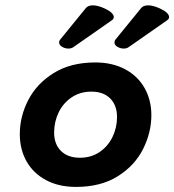

<svg xmlns="http://www.w3.org/2000/svg" viewBox="-20 -699 662 729"><path d="M554.7 -261.7Q554.7 -196.3 523.4 -133.5Q492.2 -70.8 427.5 -30Q362.8 10.7 268.6 10.7Q203.1 10.7 154.8 -15.1Q106.4 -41 80.8 -86.4Q55.2 -131.8 55.2 -189.5Q55.2 -256.8 87.4 -319.3Q119.6 -381.8 184.3 -421.9Q249 -461.9 341.8 -461.9Q406.7 -461.9 455.1 -436Q503.4 -410.2 529.1 -364.5Q554.7 -318.8 554.7 -261.7ZM185.5 -195.8Q185.5 -151.4 211.7 -125.7Q237.8 -100.1 283.2 -100.1Q326.2 -100.1 358.2 -121.8Q390.1 -143.6 407.2 -179Q424.3 -214.4 424.3 -254.9Q424.3 -299.3 398.4 -325.2Q372.6 -351.1 327.1 -351.1Q284.2 -351.1 252 -329.3Q219.7 -307.6 202.6 -272Q185.5 -236.3 185.5 -195.8ZM412.1 -634.3Q412.1 -627 404.8 -622.1L259.3 -520.5Q251.5 -514.6 239.7 -514.6Q227.5 -514.6 216.3 -521Q204.6 -527.8 204.6 -537.6Q204.6 -544.4 209 -549.3L305.7 -668Q314 -678.7 332.5 -678.7Q351.6 -678.7 377 -667Q395 -658.7 403.6 -650.4Q412.1 -642.1 412.1 -634.3ZM622.1 -634.3Q622.1 -627 614.7 -622.1L469.2 -520.5Q461.4 -514.6 449.7 -514.6Q437.5 -514.6 426.3 -521Q414.6 -527.8 414.6 -537.6Q414.6 -544.4 418.9 -549.3L515.6 -668Q523.9 -678.7 542.5 -678.7Q561.5 -678.7 586.9 -667Q605 -658.7 613.5 -650.4Q622.1 -642.1 622.1 -634.3Z"/></svg>

Font: Courier Prime
Style: Bold Italic
Weight: 700
Italic angle: -10°
Designer: Alan Dague-Greene
Foundry: Quote-Unquote Apps
Version: Version 3.018